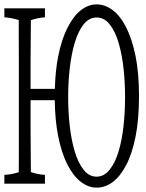

<svg xmlns="http://www.w3.org/2000/svg" viewBox="-39 -775 667 880"><path d="M463.9 -663.1Q439 -694.8 404.1 -694.8Q369.1 -694.8 344.2 -663.3Q319.3 -631.8 303.7 -579.3Q288.1 -526.9 280.8 -462.4Q273.4 -397.9 273.4 -329.6Q273.4 -261.2 280.8 -196.8Q288.1 -132.3 303.7 -80.3Q319.3 -28.3 344.2 3.2Q369.1 34.7 403.6 34.7Q438 34.7 463.4 2.9Q488.8 -28.8 504.4 -80.6Q520 -132.3 527.1 -196.8Q534.2 -261.2 534.2 -329.6Q534.2 -397.9 527.1 -462.4Q520 -526.9 504.4 -579.3Q488.8 -631.8 463.9 -663.1ZM211.9 -315.9H101.1Q101.1 -244.6 101.1 -183.1Q101.1 -111.3 102.5 13.7Q134.8 24.9 167 26.4Q167 51.3 167 66.9H-19Q-19 51.8 -19 26.4Q14.2 24.9 46.9 14.2Q47.4 -20.5 47.4 -51.3Q47.4 -269.5 47.4 -490.2Q46.9 -555.7 46.9 -616.2Q46.9 -653.3 46.9 -683.1Q14.2 -693.4 -19 -695.8Q-19 -720.7 -19 -736.8H167Q167 -720.7 167 -695.8Q134.8 -693.4 102.5 -682.6Q101.1 -560.1 101.1 -491.7Q101.1 -430.2 101.1 -367.7H212.4Q214.8 -451.7 227.5 -515.6Q243.2 -594.7 270.3 -647.9Q297.4 -701.2 331.5 -728Q365.7 -754.9 403.8 -754.9Q441.9 -754.9 476.1 -729.5Q511.2 -704.1 538.3 -651.6Q565.4 -599.1 581.8 -520.3Q598.1 -441.4 598.1 -334.7Q598.1 -228 582.3 -148.7Q566.4 -69.3 538.8 -17.3Q511.2 34.7 476.6 60.1Q442.4 85 404.1 85Q365.7 85 331.1 58.1Q296.4 31.2 269.8 -21Q243.2 -73.2 227.5 -151.4Q213.4 -221.7 211.9 -315.9Z"/></svg>

Font: Scarab Serif
Style: Condensed-Light
Weight: 300
Designer: John Roberts
Foundry: Scarab
Version: 1.0